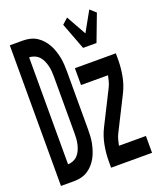

<svg xmlns="http://www.w3.org/2000/svg" viewBox="-142 -855 783 943"><g transform="rotate(-20 250.0 -383.5)"><path d="M12 0V-735H81Q100 -735 118.5 -730.5Q137 -726 152.5 -716Q168 -706 180.5 -692Q193 -678 202 -661.5Q211 -645 217 -626.5Q223 -608 226.5 -590Q230 -572 231 -553Q232 -534 232 -515V-220Q232 -201 231 -182Q230 -163 226.5 -145Q223 -127 217 -108.5Q211 -90 202 -73.5Q193 -57 180.5 -43Q168 -29 152.5 -19Q137 -9 118.5 -4.5Q100 0 81 0ZM81 -88Q95 -88 109 -94Q123 -100 132.5 -110.5Q142 -121 148 -134.5Q154 -148 157.5 -162.5Q161 -177 162 -191.5Q163 -206 163 -220V-515Q163 -529 162 -543.5Q161 -558 157.5 -572.5Q154 -587 148 -600.5Q142 -614 132.5 -624.5Q123 -635 109 -641Q95 -647 81 -647ZM346 -600 293 -740 323 -767 381 -663 439 -767 469 -740 416 -600ZM274 0V-33Q274 -75 282 -117.5Q290 -160 309 -198L397 -373Q404 -387 408 -402Q412 -417 415 -432H274V-520H488V-488Q488 -445 480 -402.5Q472 -360 453 -322L365 -147Q358 -133 354 -118Q350 -103 347 -88H488V0Z"/></g></svg>

Font: Iosevka Curly Semibold
Style: Regular
Weight: 600
Monospace: yes
Designer: Belleve Invis
Foundry: Belleve Invis
Version: Version 22.1.2; ttfautohint (v1.8.4)